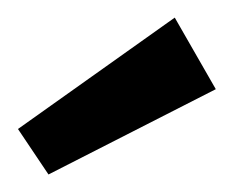

<svg xmlns="http://www.w3.org/2000/svg" viewBox="-48 -739 264 217"><path d="M-27.7 -593.2 149.5 -719.1 195.9 -638.2 6.8 -541.8Z"/></svg>

Font: Spartan MB SemBd
Style: Regular
Weight: 600
Designer: Matt Bailey, Mirko Velimirovic
Foundry: Matt Bailey
Version: Version 1.005